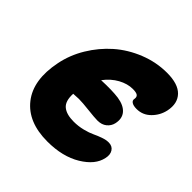

<svg xmlns="http://www.w3.org/2000/svg" viewBox="-177 -869 981 981"><g transform="rotate(45 313.5 -378.5)"><path d="M301.8 -38.1Q161.6 -38.1 94.2 -123.8Q26.9 -209.5 57.1 -358.9Q71.3 -430.7 110.8 -496.3Q150.4 -562 206.5 -611.3Q262.7 -660.6 335.9 -689.9Q409.2 -719.2 486.8 -719.2Q566.9 -719.2 601.8 -682.9Q636.7 -646.5 624 -585Q614.7 -541.5 583 -509.8Q551.3 -478 506.8 -478Q483.4 -478 471.4 -486.1Q459.5 -494.1 462.9 -507.8Q465.3 -522.9 456.1 -530Q446.8 -537.1 420.9 -537.1Q383.3 -537.1 344 -515.6Q304.7 -494.1 274.9 -454.1Q351.1 -457.5 397.9 -451.2Q446.8 -443.8 469 -417.7Q491.2 -391.6 481.9 -350.1Q476.6 -326.7 457.3 -310.8Q438 -294.9 407.2 -294.9Q386.2 -294.9 337.6 -300.5Q289.1 -306.2 262.2 -306.2Q247.6 -306.2 223.1 -304.2Q220.2 -249 246.6 -227.1Q272.9 -205.1 325.2 -205.1Q358.9 -205.1 390.6 -213.1Q422.4 -221.2 442.6 -231Q462.9 -240.7 485.8 -248.8Q508.8 -256.8 526.9 -256.8Q553.7 -256.8 566.2 -237.3Q578.6 -217.8 571.8 -189Q559.6 -127.9 485.6 -83Q411.6 -38.1 301.8 -38.1Z"/></g></svg>

Font: Shantell Sans Irregular Bouncy
Style: Italic
Weight: 800
Italic angle: -11.31°
Designer: Stephen Nixon, Anya Danilova, Shantell Martin
Foundry: Arrow Type
Version: Version 1.006;[9816181b4]